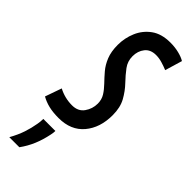

<svg xmlns="http://www.w3.org/2000/svg" viewBox="-277 -573 810 810"><g transform="rotate(45 128.5 -167.5)"><path d="M-23 -14 3 -88Q41 -68 84 -68Q120 -68 138 -93.5Q156 -119 156 -150Q156 -174 144.5 -192.5Q133 -211 115.5 -229Q98 -247 80.5 -267.5Q63 -288 51.5 -316.5Q40 -345 40 -385Q40 -426 56 -463.5Q72 -501 105 -525Q138 -549 191 -549Q218 -549 242 -543Q266 -537 280 -528L257 -451Q240 -458 221.5 -463.5Q203 -469 185 -469Q152 -469 135 -447.5Q118 -426 118 -395Q118 -365 135.5 -341.5Q153 -318 176.5 -293.5Q200 -269 217.5 -237.5Q235 -206 235 -160Q235 -85 195 -37.5Q155 10 82 10Q48 10 23 4Q-2 -2 -23 -14ZM39 58H111Q111 68 108 82Q100 121 86.5 153Q73 185 52 214H-8Q11 180 21 150Q31 120 36 90Q39 74 39 58Z"/></g></svg>

Font: Georama Extra Condensed Medium
Style: Italic
Weight: 500
Width: 2
Italic angle: -9°
Designer: Jean-Baptiste Levee
Foundry: Production Type
Version: Version 1.000